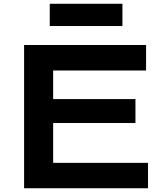

<svg xmlns="http://www.w3.org/2000/svg" viewBox="-20 -1003 872 1023"><path d="M108.4 -763.2H758.3V-627.4H263.2V-475.1H701.7V-347.7H263.2V-135.3H768.6V0H108.4ZM245.1 -982.9H632.3V-864.3H245.1Z"/></svg>

Font: Krona One
Style: Regular
Weight: 400
Version: Version 1.003